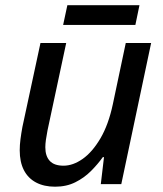

<svg xmlns="http://www.w3.org/2000/svg" viewBox="-20 -702 623 732"><path d="M189.9 9.8Q147.9 9.8 117.4 -6.3Q86.9 -22.5 71 -53.5Q55.2 -84.5 55.2 -128.9Q55.2 -149.4 58.1 -171.6Q61 -193.8 65.4 -217.8L134.3 -538.1H232.4L161.1 -204.6Q157.2 -185.1 155 -168.9Q152.8 -152.8 152.8 -140.6Q152.8 -106.9 169.7 -88.6Q186.5 -70.3 222.2 -70.3Q258.3 -70.3 295.2 -96.2Q332 -122.1 362.8 -174.3Q393.6 -226.6 410.2 -304.7L459.5 -538.1H556.2L442.4 0H364.3L376.5 -103H372.1Q352.5 -75.7 326.7 -49.8Q300.8 -23.9 267.1 -7.1Q233.4 9.8 189.9 9.8ZM220.7 -606.9 236.8 -682.1H511.7L496.1 -606.9Z"/></svg>

Font: Open Sans Medium
Style: Italic
Weight: 500
Italic angle: -12°
Designer: Monotype Design Team
Foundry: Monotype Imaging Inc.
Version: Version 3.000